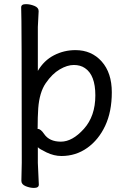

<svg xmlns="http://www.w3.org/2000/svg" viewBox="-20 -736 612 934"><path d="M443.8 -272Q443.8 -371.1 393.1 -404.8Q371.1 -419.9 339.1 -419.9Q307.1 -419.9 270.5 -398.4Q233.9 -377 202.9 -332Q171.9 -287.1 166 -209Q163.1 -167 163.1 -110.8L162.1 -109.9Q162.1 -108.9 164.1 -108.9Q178.2 -108.9 194.8 -84Q220.2 -46.9 276.1 -46.9Q332 -46.9 387.9 -108.9Q443.8 -170.9 443.8 -272ZM145 178.2Q126 178.2 105 169.7Q84 161.1 84 144L85.9 55.2Q85.9 -648.9 83 -700.2Q83 -716.3 106.9 -715.8Q126 -715.8 147 -707.5Q168 -699.2 168 -682.1L164.1 -605V-391.1Q193.8 -441.9 242.4 -467Q291 -492.2 347.2 -492.2Q425.3 -492.2 474.6 -437Q523.9 -381.8 523.9 -287.1Q523.9 -192.9 491.9 -124.5Q460 -56.2 404.5 -16.6Q349.1 22.9 278.8 22.9Q242.7 22.9 206.3 5.4Q169.9 -12.2 164.1 -20V56.2L168.9 162.1Q168.9 178.2 145 178.2Z"/></svg>

Font: LXGW WenKai Screen R
Style: Regular
Weight: 400
Designer: Fontworks Inc.
Version: Version 1.235;May 31, 2022